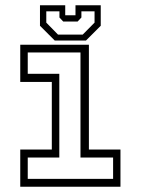

<svg xmlns="http://www.w3.org/2000/svg" viewBox="-20 -710 535 730"><path d="M57 0V-141.5H177V-398.5H57V-540H318V-141.5H438V0ZM85.5 -30H410V-111H286V-510.5H85.5V-429.5H205.5V-111H85.5ZM188 -556 132 -612V-690H228V-652H267V-690H363V-612L307 -556ZM200.5 -578.5H294.5L339.5 -624V-667H289.5V-643.5L275 -628H220.5L206 -643.5V-667H156V-624Z"/></svg>

Font: Tourney Light
Style: Regular
Weight: 300
Version: Version 1.015